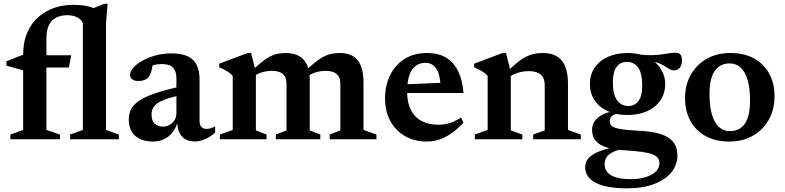

<svg xmlns="http://www.w3.org/2000/svg" viewBox="-20 -737 4152 1016"><path d="M225.5 -49.5 297.5 -25V0H35V-25L102.5 -49.5V-446.5Q102.5 -515 124.5 -565Q146.5 -615 183.8 -647.5Q221 -680 268.5 -695.8Q316 -711.5 367 -711.5Q406 -711.5 437.2 -705.5Q468.5 -699.5 493 -685.5H454L531.5 -717H549.5L541 -615V-49.5L609 -25V0H351V-25L418.5 -49.5V-614Q411 -633.5 389.2 -645Q367.5 -656.5 335.5 -656.5Q303 -656.5 278 -644.2Q253 -632 239.2 -604.5Q225.5 -577 225.5 -530.5ZM357 -444.5 344.5 -379.5H129.5L102.5 -364.5L14 -390V-412.5L110.5 -451L164 -444.5Z M941.5 -280.5 943 -234.5Q892.5 -224.5 860.8 -213.2Q829 -202 812 -189.5Q795 -177 788.5 -162.8Q782 -148.5 782 -131.5Q782 -98.5 798.2 -82.8Q814.5 -67 842 -67Q862 -67 878.2 -76.8Q894.5 -86.5 904 -102.5Q913.5 -118.5 913.5 -137.5V-324Q913.5 -359 895.8 -378.5Q878 -398 837 -398Q820 -398 802.2 -394.8Q784.5 -391.5 769.5 -385L791.5 -417Q788.5 -394 785 -377.2Q781.5 -360.5 777.2 -349Q773 -337.5 767.5 -330.5Q759.5 -319.5 745.2 -314Q731 -308.5 713.5 -308.5Q691.5 -308.5 679.8 -317.2Q668 -326 668 -340Q668 -359.5 686 -379.5Q704 -399.5 735 -416.5Q766 -433.5 805.2 -444Q844.5 -454.5 887 -454.5Q943 -454.5 975.8 -437.8Q1008.5 -421 1022.2 -390.5Q1036 -360 1036 -318V-96.5Q1036 -82.5 1040.2 -73.2Q1044.5 -64 1052.5 -59.5Q1060.5 -55 1072.5 -55Q1082.5 -55 1094.5 -58.2Q1106.5 -61.5 1118.5 -68.5V-35Q1094 -13 1065.5 -0.8Q1037 11.5 1012 11.5Q980 11.5 959.2 -1.2Q938.5 -14 928.2 -38.2Q918 -62.5 917 -95.5L921.5 -98.5Q913 -62.5 894 -37.8Q875 -13 848 -0.5Q821 12 788.5 12Q731.5 12 696.5 -17.5Q661.5 -47 661.5 -105.5Q661.5 -134.5 673.2 -158.5Q685 -182.5 715.5 -203.5Q746 -224.5 800.8 -243.2Q855.5 -262 941.5 -280.5Z M1334 -356V-47L1390.5 -25V0H1143.5V-25L1211.5 -49.5V-335Q1201.5 -347.5 1185 -358Q1168.5 -368.5 1140 -381V-400L1291.5 -457H1308.5ZM1619 -318V-47L1675 -25V0H1439.5V-25L1496 -47V-294Q1496 -317.5 1487.2 -332.5Q1478.5 -347.5 1461.2 -354.8Q1444 -362 1419 -362Q1390 -362 1363.5 -353.5Q1337 -345 1322 -330.5L1304.5 -353.5Q1336.5 -385.5 1361.2 -405.8Q1386 -426 1407 -437Q1428 -448 1448.5 -452.2Q1469 -456.5 1492 -456.5Q1536.5 -456.5 1564.5 -439.5Q1592.5 -422.5 1605.8 -391.2Q1619 -360 1619 -318ZM1903.5 -303.5V-49.5L1972 -25V0H1724.5V-25L1781 -47V-294Q1781 -318 1772 -332.8Q1763 -347.5 1745.8 -354.8Q1728.5 -362 1703.5 -362Q1674.5 -362 1648 -353.2Q1621.5 -344.5 1606.5 -330.5L1589 -353.5Q1621 -385.5 1645.8 -405.8Q1670.5 -426 1691.8 -437Q1713 -448 1733.5 -452.2Q1754 -456.5 1777 -456.5Q1843 -456.5 1873.2 -417.5Q1903.5 -378.5 1903.5 -303.5Z M2240 -456.5Q2299.5 -456.5 2340.5 -432Q2381.5 -407.5 2404.5 -360.2Q2427.5 -313 2432.5 -245H2106L2106.5 -290L2363.5 -301L2312 -276Q2310 -319 2300.8 -347.5Q2291.5 -376 2274 -390.2Q2256.5 -404.5 2230.5 -404.5Q2202 -404.5 2180.2 -389Q2158.5 -373.5 2146.5 -339.8Q2134.5 -306 2134.5 -250Q2134.5 -194 2154.2 -155.2Q2174 -116.5 2210.8 -96.8Q2247.5 -77 2298 -77Q2320.5 -77 2340.8 -81Q2361 -85 2380.5 -93.5Q2400 -102 2419.5 -115L2432.5 -87.5Q2403 -56.5 2372.5 -34.2Q2342 -12 2309 0Q2276 12 2239.5 12Q2173 12 2123 -17Q2073 -46 2045.2 -97.5Q2017.5 -149 2017.5 -215.5Q2017.5 -283 2043.8 -337.8Q2070 -392.5 2119.8 -424.5Q2169.5 -456.5 2240 -456.5Z M2683 -356V-47L2744 -25V0H2492.5V-25L2560.5 -49.5V-335Q2550.5 -347.5 2534 -358Q2517.5 -368.5 2489 -381V-400L2640.5 -457H2657.5ZM2801.5 -25 2862.5 -47V-286.5Q2862.5 -311 2853.2 -327.5Q2844 -344 2825.2 -352.2Q2806.5 -360.5 2778 -360.5Q2745.5 -360.5 2717 -350.8Q2688.5 -341 2672 -326L2654 -348Q2687.5 -381.5 2713.5 -403Q2739.5 -424.5 2761.8 -436Q2784 -447.5 2805.8 -452Q2827.5 -456.5 2852 -456.5Q2920 -456.5 2952.8 -416.5Q2985.5 -376.5 2985.5 -293.5V-49.5L3053.5 -25V0H2801.5Z M3299 259.5Q3242 259.5 3200 251.8Q3158 244 3130.8 229.5Q3103.5 215 3090 194.5Q3076.5 174 3076.5 148Q3076.5 128.5 3086 111.5Q3095.5 94.5 3117.8 80.5Q3140 66.5 3177.8 54.8Q3215.5 43 3272.5 34H3312L3312.5 44.5Q3259 52 3230.2 64.5Q3201.5 77 3190.5 94Q3179.5 111 3179.5 132Q3179.5 156.5 3194 174.2Q3208.5 192 3239 201.5Q3269.5 211 3317 211Q3365 211 3399.2 199.8Q3433.5 188.5 3451.5 169.5Q3469.5 150.5 3469.5 128Q3469.5 111.5 3461.5 99.8Q3453.5 88 3433.5 80Q3413.5 72 3378.5 67Q3343.5 62 3289 58.5Q3234.5 55.5 3199.8 45.8Q3165 36 3146.2 21.2Q3127.5 6.5 3120.2 -12Q3113 -30.5 3113 -51Q3114 -91.5 3147.8 -117.5Q3181.5 -143.5 3246.5 -152.5L3261 -137.5Q3232 -134.5 3219.2 -124Q3206.5 -113.5 3206.5 -95.5Q3206.5 -84.5 3211.8 -76.2Q3217 -68 3232 -62Q3247 -56 3276.8 -52Q3306.5 -48 3356.5 -45.5Q3409 -43 3448.2 -34.8Q3487.5 -26.5 3513.2 -10.8Q3539 5 3551.8 28.8Q3564.5 52.5 3564.5 86Q3564.5 134.5 3533.5 173.8Q3502.5 213 3443 236.2Q3383.5 259.5 3299 259.5ZM3300.5 -128.5Q3240 -128.5 3195 -149.2Q3150 -170 3125.8 -207Q3101.5 -244 3101.5 -292Q3101.5 -342.5 3127 -379.5Q3152.5 -416.5 3197.8 -436.5Q3243 -456.5 3301 -456.5Q3348.5 -456.5 3385.2 -443.2Q3422 -430 3447.5 -406.8Q3473 -383.5 3486.5 -354.2Q3500 -325 3500 -293Q3500 -243 3474.5 -205.8Q3449 -168.5 3404 -148.5Q3359 -128.5 3300.5 -128.5ZM3304.5 -176Q3338.5 -176 3358.5 -202.5Q3378.5 -229 3378.5 -285Q3378.5 -349 3356.8 -379.2Q3335 -409.5 3297.5 -409.5Q3263.5 -409.5 3243.2 -383.5Q3223 -357.5 3223 -301Q3223 -237.5 3245 -206.8Q3267 -176 3304.5 -176ZM3370 -415.5 3356.5 -449Q3394.5 -444.5 3424.2 -445Q3454 -445.5 3477.8 -448.8Q3501.5 -452 3520.8 -455Q3540 -458 3556 -458Q3572 -458 3580.5 -448.5Q3589 -439 3589 -418Q3589 -391.5 3576.5 -378Q3564 -364.5 3548 -364.5Q3533.5 -364.5 3519.5 -373.2Q3505.5 -382 3487 -392.8Q3468.5 -403.5 3440.8 -410.8Q3413 -418 3370 -415.5Z M3843.5 -43Q3875 -43 3898.8 -59.2Q3922.5 -75.5 3935.8 -111.2Q3949 -147 3949 -205Q3949 -270 3936.2 -313.5Q3923.5 -357 3899.5 -379.2Q3875.5 -401.5 3840.5 -401.5Q3808.5 -401.5 3784.8 -385.2Q3761 -369 3747.8 -333.5Q3734.5 -298 3734.5 -239.5Q3734.5 -175 3747.2 -131.2Q3760 -87.5 3784.2 -65.2Q3808.5 -43 3843.5 -43ZM3838.5 12Q3766.5 12 3714.2 -16.8Q3662 -45.5 3633.5 -97.2Q3605 -149 3605 -217Q3605 -287.5 3635.5 -341.5Q3666 -395.5 3720 -426Q3774 -456.5 3845.5 -456.5Q3917.5 -456.5 3969.8 -428Q4022 -399.5 4050.2 -348Q4078.5 -296.5 4078.5 -227.5Q4078.5 -157 4048 -103Q4017.5 -49 3963.5 -18.5Q3909.5 12 3838.5 12Z"/></svg>

Font: Newsreader 16pt SemiBold
Style: Regular
Weight: 600
Designer: Hugues Gentile
Foundry: Production Type
Version: Version 1.003